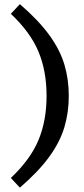

<svg xmlns="http://www.w3.org/2000/svg" viewBox="-20 -762 396 903"><path d="M199 -311Q199 -427.5 161.2 -518.5Q123.5 -609.5 31 -697L73.5 -742.5Q161.5 -666.5 211.8 -597.2Q262 -528 282.8 -458.5Q303.5 -389 303.5 -311Q303.5 -233.5 282.8 -163.8Q262 -94 211.8 -24.8Q161.5 44.5 73.5 120.5L31 75Q123.5 -12.5 161.2 -103.8Q199 -195 199 -311Z"/></svg>

Font: Newsreader Caption
Style: Regular
Weight: 400
Designer: Hugues Gentile
Foundry: Production Type
Version: Version 1.001